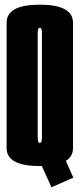

<svg xmlns="http://www.w3.org/2000/svg" viewBox="-20 -700 342 814"><path d="M198.2 93.8 132.5 -50.5 226.8 -89.8 291 53.2ZM148.8 4Q8 4 8 -72.2Q8 -148.5 8 -337.8Q8 -526.8 8 -603.5Q8 -680.2 148.8 -680.2Q289.5 -680.2 289.5 -603.4Q289.5 -526.5 289.5 -337.8Q289.5 -148.5 289.5 -72.2Q289.5 4 148.8 4ZM148.8 -94Q157.8 -94 157.8 -117.5Q157.8 -141 157.8 -337.8Q157.8 -538 157.8 -560.1Q157.8 -582.2 148.8 -582.2Q139.8 -582.2 139.8 -560.1Q139.8 -538 139.8 -337.8Q139.8 -141 139.8 -117.5Q139.8 -94 148.8 -94Z"/></svg>

Font: Anybody UltraCondensed Thin
Style: Regular
Weight: 100
Width: 1
Designer: Tyler Finck
Foundry: Etcetera Type Company
Version: Version 1.110